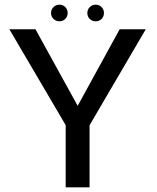

<svg xmlns="http://www.w3.org/2000/svg" viewBox="-20 -800 671 820"><path d="M260.5 0H362.5V-265L602.5 -675H491L312 -348.5H311.5L131.5 -675H20L260.5 -265.5ZM234 -709Q248.5 -709 258.8 -719.2Q269 -729.5 269 -744.5Q269 -759.5 258.8 -769.8Q248.5 -780 234 -780Q219 -780 208.5 -769.8Q198 -759.5 198 -744.5Q198 -729.5 208.5 -719.2Q219 -709 234 -709ZM388.5 -709Q403.5 -709 413.8 -719.2Q424 -729.5 424 -744.5Q424 -759.5 413.8 -769.8Q403.5 -780 388.5 -780Q374 -780 363.5 -769.8Q353 -759.5 353 -744.5Q353 -729.5 363.2 -719.2Q373.5 -709 388.5 -709Z"/></svg>

Font: Anybody Thin
Style: Regular
Weight: 400
Version: Version 1.113;gftools[0.9.25]